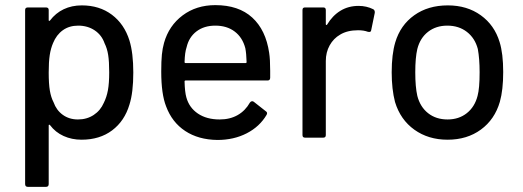

<svg xmlns="http://www.w3.org/2000/svg" viewBox="-20 -537 2040 749"><path d="M78 181V-498Q78 -508 89 -508H159Q170 -508 170 -498V-458Q170 -456 171.5 -455.5Q173 -455 175 -457Q197 -486 228.5 -501Q260 -516 299 -516Q368 -516 416.5 -479.5Q465 -443 485 -379Q500 -330 500 -254Q500 -176 485 -129Q466 -65 417.5 -28.5Q369 8 298 8Q260 8 228 -6.5Q196 -21 175 -49Q173 -51 171.5 -50.5Q170 -50 170 -48V181Q170 192 159 192H89Q78 192 78 181ZM189 -138Q200 -107 225 -89Q250 -71 284 -71Q319 -71 345.5 -88.5Q372 -106 385 -136Q396 -158 401 -185Q406 -212 406 -255Q406 -297 402 -322.5Q398 -348 388 -368Q377 -400 349.5 -418.5Q322 -437 285 -437Q250 -437 225 -419Q200 -401 187 -369Q178 -348 174 -322Q170 -296 170 -254Q170 -210 174.5 -183.5Q179 -157 189 -138Z M628 -122Q609 -170 609 -258Q609 -299 611.5 -324Q614 -349 620 -370Q639 -437 692.5 -477Q746 -517 820 -517Q911 -517 964 -468.5Q1017 -420 1030 -331Q1034 -306 1034 -261V-234Q1034 -223 1024 -223H704Q700 -223 700 -219Q701 -178 707 -157Q718 -117 752 -94Q786 -71 837 -71Q877 -71 907 -88Q937 -105 955 -137Q958 -141 962 -142Q966 -143 970 -140L1017 -103Q1025 -98 1020 -89Q993 -43 942.5 -17Q892 9 828 9Q754 8 702.5 -26Q651 -60 628 -122ZM704 -291H938Q942 -291 942 -295Q941 -329 937 -349Q926 -391 895.5 -414Q865 -437 820 -437Q776 -437 746.5 -414.5Q717 -392 708 -353Q701 -333 700 -295Q700 -291 704 -291Z M1160 -10V-498Q1160 -508 1170 -508H1241Q1251 -508 1251 -498V-443Q1251 -440 1252.5 -439.5Q1254 -439 1256 -441Q1277 -476 1308 -495Q1339 -514 1379 -514Q1410 -514 1436 -501Q1443 -497 1442 -487L1428 -419Q1427 -410 1415 -413Q1399 -419 1377 -419Q1335 -419 1307 -402Q1281 -387 1266 -360Q1251 -333 1251 -299V-10Q1251 0 1241 0H1170Q1160 0 1160 -10Z M1521 -139Q1508 -189 1508 -255Q1508 -325 1522 -372Q1542 -439 1596 -477.5Q1650 -516 1727 -516Q1802 -516 1855.5 -477.5Q1909 -439 1929 -373Q1943 -328 1943 -256Q1943 -186 1930 -140Q1910 -71 1856 -31.5Q1802 8 1726 8Q1651 8 1596.5 -31Q1542 -70 1521 -139ZM1608 -163Q1619 -120 1650 -95.5Q1681 -71 1726 -71Q1770 -71 1801 -95.5Q1832 -120 1843 -163Q1851 -192 1851 -255Q1851 -308 1844 -346Q1833 -388 1801.5 -412.5Q1770 -437 1725 -437Q1681 -437 1650 -413Q1619 -389 1608 -346Q1600 -312 1600 -255Q1600 -198 1608 -163Z"/></svg>

Font: Barlow GEO Medium
Style: Regular
Weight: 500
Designer: Jeremy Tribby
Foundry: Tribby Type
Version: Version 1.408